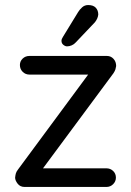

<svg xmlns="http://www.w3.org/2000/svg" viewBox="-20 -742 521 762"><path d="M402 -74Q418 -74 429 -63.5Q440 -53 440 -37Q440 -22 429 -11Q418 0 402 0H78Q60 0 50 -13Q40 -26 40 -37Q41 -47 43 -54Q45 -61 52 -70L338 -457L339 -446H97Q81 -446 70 -457Q59 -468 59 -484Q59 -499 70 -509.5Q81 -520 97 -520H404Q420 -520 430.5 -508.5Q441 -497 441 -480Q440 -473 438 -466.5Q436 -460 430 -451L147 -69L140 -74ZM246 -558Q239 -558 231.5 -564Q224 -570 224 -580Q224 -587 230 -596L290 -694Q296 -704 306 -713Q316 -722 330 -722Q350 -722 360 -711.5Q370 -701 370 -684Q369 -676 366 -669Q363 -662 357 -654L281 -574Q274 -566 264.5 -562Q255 -558 246 -558Z"/></svg>

Font: Quicksand Light Medium
Style: Regular
Weight: 500
Version: Version 3.006